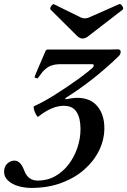

<svg xmlns="http://www.w3.org/2000/svg" viewBox="-42 -909 624 942"><path d="M112 13Q78 13 47.5 4Q17 -5 -2.5 -23Q-22 -41 -22 -66Q-22 -91 -6.5 -106Q9 -121 29 -121Q59 -121 77 -72Q95 -23 143 -23Q191 -23 229.5 -45Q268 -67 295.5 -103.5Q323 -140 338 -185Q353 -230 353 -276Q353 -330 333.5 -360Q314 -390 271 -390Q213 -390 145 -336Q142 -334 135 -346.5Q128 -359 124.5 -372.5Q121 -386 125 -388Q166 -406 221 -440Q276 -474 346 -524Q373 -544 386 -554.5Q399 -565 411 -575Q418 -581 418 -588Q418 -594 411 -594H253Q207 -594 181 -570Q174 -565 165 -554Q156 -543 144 -526Q143 -523 134.5 -526Q126 -529 128 -533Q131 -542 179 -653Q183 -666 192 -666H443Q475 -666 498 -666Q521 -666 535 -667Q550 -667 550 -655Q550 -643 541 -634Q417 -514 278 -427L281 -422Q293 -424 307 -426.5Q321 -429 337 -429Q401 -429 435.5 -388Q470 -347 470 -280Q470 -224 444.5 -171.5Q419 -119 372 -77.5Q325 -36 259 -11.5Q193 13 112 13ZM363 -720Q351 -720 338 -731L207 -861Q203 -865 205.5 -872Q208 -879 213.5 -884.5Q219 -890 223 -888L355 -823Q363 -819 374 -819Q385 -819 394 -823L541 -888Q547 -891 553 -885.5Q559 -880 561.5 -872.5Q564 -865 559 -861L388 -729Q375 -720 363 -720Z"/></svg>

Font: Junicode
Style: Bold Italic
Weight: 700
Italic angle: -11°
Designer: Peter S. Baker
Version: Version 2.100; ttfautohint (v1.8.4)